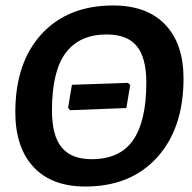

<svg xmlns="http://www.w3.org/2000/svg" viewBox="-20 -672 703 702"><path d="M394 -652Q517 -652 584 -582Q651 -512 651 -385Q651 -203 554.5 -96.5Q458 10 292 10Q169 10 102.5 -61.5Q36 -133 36 -262Q36 -443 132 -547.5Q228 -652 394 -652ZM370 -546Q271 -546 220.5 -479Q170 -412 170 -268Q170 -176 205.5 -133Q241 -90 315 -90Q419 -90 467 -160Q515 -230 515 -370Q515 -461 480 -503.5Q445 -546 370 -546ZM236 -269 229 -278 243 -362 448 -369 456 -361 442 -277Z"/></svg>

Font: Alegreya Sans SC
Style: Bold Italic
Weight: 700
Italic angle: -7°
Designer: Juan Pablo del Peral
Foundry: Huerta Tipografica
Version: Version 2.007